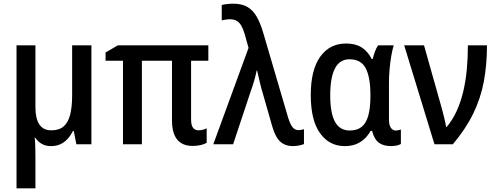

<svg xmlns="http://www.w3.org/2000/svg" viewBox="-20 -786 2706 1046"><path d="M478 -539V0H396L382 -72H377Q364 -46 346.5 -27.5Q329 -9 307 0.5Q285 10 258 10Q229 10 208 -2Q187 -14 172 -36H169Q171 -22 171.5 -4Q172 14 172.5 34.5Q173 55 173 76V240H70V-539H173V-202Q173 -140 194.5 -108Q216 -76 259 -76Q303 -76 327.5 -98Q352 -120 362.5 -162.5Q373 -205 373 -266V-539Z M1061 -76Q1073 -76 1085 -79Q1097 -82 1106 -87V-8Q1095 -1 1074.5 4Q1054 9 1029 9Q974 9 945.5 -25.5Q917 -60 917 -131V-455H753V0H650V-455H555V-500L622 -539H1115V-455H1021V-136Q1021 -103 1032 -89.5Q1043 -76 1061 -76Z M1142 0 1334 -525 1314 -597Q1306 -625 1296 -643.5Q1286 -662 1271 -671.5Q1256 -681 1233 -681Q1220 -681 1208.5 -679Q1197 -677 1188 -675V-759Q1196 -761 1206 -762.5Q1216 -764 1227.5 -765Q1239 -766 1249 -766Q1296 -766 1326.5 -749Q1357 -732 1378 -696Q1399 -660 1415 -604L1550 -144Q1558 -119 1566 -104.5Q1574 -90 1584 -83.5Q1594 -77 1606 -77Q1614 -77 1621.5 -78.5Q1629 -80 1636 -82V-1Q1629 2 1619 4.5Q1609 7 1598.5 8.5Q1588 10 1577 10Q1547 10 1525 -1.5Q1503 -13 1488.5 -37Q1474 -61 1463 -98L1413 -273Q1408 -289 1403.5 -306Q1399 -323 1395 -340Q1391 -357 1387.5 -372.5Q1384 -388 1381 -401H1378Q1373 -375 1364.5 -345.5Q1356 -316 1346 -289L1250 0Z M1886 -75Q1926 -75 1950.5 -95Q1975 -115 1986.5 -156.5Q1998 -198 1998 -261V-268Q1998 -365 1972.5 -414Q1947 -463 1884 -463Q1830 -463 1804.5 -412.5Q1779 -362 1779 -267Q1779 -170 1805 -122.5Q1831 -75 1886 -75ZM1858 10Q1774 10 1723.5 -60.5Q1673 -131 1673 -268Q1673 -405 1724.5 -477Q1776 -549 1866 -549Q1916 -549 1949.5 -528Q1983 -507 2005 -465H2011Q2015 -484 2022.5 -504.5Q2030 -525 2040 -539H2125Q2118 -517 2112 -483Q2106 -449 2102.5 -410Q2099 -371 2099 -333V-136Q2099 -104 2109.5 -89.5Q2120 -75 2136 -75Q2143 -75 2151.5 -77Q2160 -79 2164 -80V-2Q2160 1 2151 4Q2142 7 2131 8.5Q2120 10 2111 10Q2069 10 2044 -8.5Q2019 -27 2007 -73H1999Q1986 -49 1966 -30Q1946 -11 1919.5 -0.5Q1893 10 1858 10Z M2182 -539H2290L2376 -234Q2383 -212 2389.5 -186Q2396 -160 2402 -136Q2408 -112 2410 -95H2414Q2446 -133 2468 -181.5Q2490 -230 2503.5 -286.5Q2517 -343 2523 -406.5Q2529 -470 2529 -539H2633Q2633 -434 2616 -342.5Q2599 -251 2558 -167Q2517 -83 2447 0H2347Z"/></svg>

Font: Noto Sans Display SemiCondensed Medium
Style: Regular
Weight: 500
Width: 4
Designer: Monotype Design Team
Foundry: Monotype Imaging Inc.
Version: Version 2.003